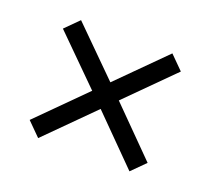

<svg xmlns="http://www.w3.org/2000/svg" viewBox="-68 -546 536 488"><g transform="rotate(20 200.0 -302.5)"><path d="M40 -179 164 -303 40 -426 76 -462 200 -339 323 -462 359 -426 236 -303 359 -179 323 -143 200 -267 76 -143Z"/></g></svg>

Font: Ek Mukta Light
Style: Regular
Weight: 300
Designer: Girish Dalvi and Yashodeep Gholap
Foundry: Ek Type
Version: Version 2.538;PS 1.002;hotconv 16.6.51;makeotf.lib2.5.65220;